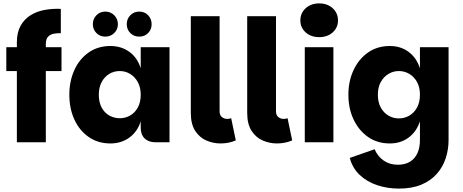

<svg xmlns="http://www.w3.org/2000/svg" viewBox="-20 -835 2716 1127"><path d="M79 0V-418H17V-558H79V-587Q79 -644 100.5 -683Q122 -722 158.5 -745Q195 -768 241 -776.5Q287 -785 337 -783V-640Q319 -641 298 -637.5Q277 -634 263 -620.5Q249 -607 249 -577V-558H341V-418H249V0Z M628 7Q555 7 500.5 -31Q446 -69 416.5 -133.5Q387 -198 387 -279Q387 -359 416.5 -424Q446 -489 500.5 -527Q555 -565 628 -565Q692 -565 739.5 -530.5Q787 -496 806 -434V-558H975V0H892Q852 0 829 -22.5Q806 -45 806 -85V-123Q787 -62 739.5 -27.5Q692 7 628 7ZM683 -141Q716 -141 744 -157Q772 -173 789 -204Q806 -235 806 -279Q806 -322 789 -353Q772 -384 744 -401Q716 -418 683 -418Q649 -418 621 -401Q593 -384 576.5 -353Q560 -322 560 -279Q560 -235 576.5 -204Q593 -173 621.5 -157Q650 -141 683 -141ZM598 -620Q567 -620 546 -641Q525 -662 525 -693Q525 -724 546 -745.5Q567 -767 598 -767Q629 -767 650.5 -745.5Q672 -724 672 -693Q672 -662 650.5 -641Q629 -620 598 -620ZM797 -620Q766 -620 745 -641Q724 -662 724 -693Q724 -724 745 -745.5Q766 -767 797 -767Q829 -767 849.5 -745.5Q870 -724 870 -693Q870 -662 849.5 -641Q829 -620 797 -620Z M1100 -173V-740H1269V-181Q1269 -159 1282.5 -148Q1296 -137 1314 -137Q1326 -137 1337 -141L1364 -11Q1324 7 1274 7Q1232 7 1192 -10Q1152 -27 1126 -66.5Q1100 -106 1100 -173Z M1431 -173V-740H1600V-181Q1600 -159 1613.5 -148Q1627 -137 1645 -137Q1657 -137 1668 -141L1695 -11Q1655 7 1605 7Q1563 7 1523 -10Q1483 -27 1457 -66.5Q1431 -106 1431 -173Z M1769 0V-558H1937V0ZM1854 -617Q1805 -617 1774 -645Q1743 -673 1743 -715Q1743 -758 1774 -786.5Q1805 -815 1854 -815Q1902 -815 1933 -786.5Q1964 -758 1964 -715Q1964 -673 1933 -645Q1902 -617 1854 -617Z M2321 272Q2254 272 2194 252Q2134 232 2091.5 192Q2049 152 2033 92L2179 41Q2196 82 2231.5 107Q2267 132 2315 132Q2357 132 2386 114.5Q2415 97 2430 64.5Q2445 32 2445 -13V-123Q2425 -62 2378.5 -27.5Q2332 7 2268 7Q2195 7 2140.5 -31Q2086 -69 2055.5 -133.5Q2025 -198 2025 -279Q2025 -359 2055.5 -424Q2086 -489 2140.5 -527Q2195 -565 2268 -565Q2332 -565 2378.5 -530.5Q2425 -496 2445 -434V-558H2613V-13Q2613 43 2596 94.5Q2579 146 2543.5 186Q2508 226 2453 249Q2398 272 2321 272ZM2321 -140Q2355 -140 2383 -156.5Q2411 -173 2428 -204Q2445 -235 2445 -279Q2445 -323 2428 -353.5Q2411 -384 2383 -401Q2355 -418 2321 -418Q2288 -418 2260 -401Q2232 -384 2215 -353.5Q2198 -323 2198 -279Q2198 -235 2215 -204Q2232 -173 2260 -156.5Q2288 -140 2321 -140Z"/></svg>

Font: Parkinsans
Style: Bold
Weight: 700
Designer: Red Stone, Indian Type Foundry
Foundry: Indian Type Foundry
Version: Version 1.000